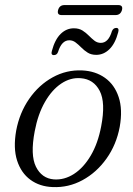

<svg xmlns="http://www.w3.org/2000/svg" viewBox="-20 -748 537 777"><path d="M313 -463Q366 -460.5 404.8 -433Q443.5 -405.5 460.2 -355.2Q477 -305 464.5 -234.5Q451 -162.5 411 -106.2Q371 -50 314 -19Q257 12 192.5 9Q140.5 7 103 -20.5Q65.5 -48 49.2 -98.2Q33 -148.5 45.5 -219.5Q59 -291.5 98 -347.8Q137 -404 193 -435Q249 -466 313 -463ZM198 -22Q240.5 -19 279.5 -44.2Q318.5 -69.5 347.5 -118.8Q376.5 -168 389.5 -237Q408 -333 383.5 -380.2Q359 -427.5 307 -431.5Q265.5 -435 227.8 -409.8Q190 -384.5 161.8 -335.2Q133.5 -286 120.5 -217Q102 -120.5 125.5 -73.2Q149 -26 198 -22ZM369.5 -526Q349 -526 334.8 -535Q320.5 -544 309 -555.8Q297.5 -567.5 286 -576.2Q274.5 -585 260.5 -585Q229.5 -585 215 -538Q210.5 -525 198 -525Q185 -525 190 -542Q202 -587.5 225.2 -610.5Q248.5 -633.5 279 -633.5Q299.5 -633.5 313.8 -624.5Q328 -615.5 339.2 -604Q350.5 -592.5 362 -583.5Q373.5 -574.5 388 -574.5Q419 -574.5 433 -622Q438.5 -635 450.5 -635Q463 -635 458.5 -618Q446.5 -572 423 -549Q399.5 -526 369.5 -526ZM215 -707Q220.5 -727.5 241 -727.5H458.5Q479 -727.5 473.5 -707Q467.5 -687 447.5 -687H229.5Q210 -687 215 -707Z"/></svg>

Font: Fraunces 9pt S000 Light
Style: Italic
Weight: 300
Italic angle: -16°
Version: Version 1.000; ttfautohint (v1.8.3)